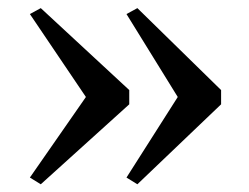

<svg xmlns="http://www.w3.org/2000/svg" viewBox="-20 -514 628 485"><path d="M327 -493.5 538.5 -286.5V-250.5L327 -48.5L299.5 -65.5L429 -269L299.5 -478.5ZM83 -493.5 306.5 -286.5V-250.5L83 -48.5L55.5 -65.5L197 -269L55.5 -478.5Z"/></svg>

Font: Merriweather 120pt SemiBold
Style: Regular
Weight: 600
Version: Version 2.100